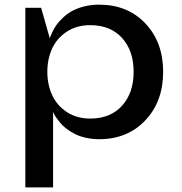

<svg xmlns="http://www.w3.org/2000/svg" viewBox="-20 -589 787 832"><path d="M89.8 -555.2H158.2L195.8 -422.9Q196.8 -425.8 198.5 -431.2Q200.2 -436.5 207.5 -451.7Q214.8 -466.8 224.4 -480.5Q233.9 -494.1 251.5 -511Q269 -527.8 290 -540Q311 -552.2 342.3 -560.5Q373.5 -568.8 409.2 -568.8Q533.2 -568.8 610.1 -487.3Q687 -405.8 687 -277.8Q687 -149.4 609.9 -67.6Q532.7 14.2 409.2 14.2Q377.9 14.2 350.1 7.6Q322.3 1 302.7 -9.3Q283.2 -19.5 266.8 -32.2Q250.5 -44.9 240.2 -57.6Q230 -70.3 222.9 -80.6Q215.8 -90.8 212.9 -97.7L210 -104V223.1H89.8ZM371.1 -480Q313 -480 270 -452.1Q227.1 -424.3 206.1 -378.9Q185.1 -333.5 185.1 -277.8Q185.1 -222.2 206.1 -176.8Q227.1 -131.3 270 -103.3Q313 -75.2 371.1 -75.2Q458.5 -75.2 508.8 -130.9Q559.1 -186.5 559.1 -277.8Q559.1 -369.1 508.8 -424.6Q458.5 -480 371.1 -480Z"/></svg>

Font: Sporting Grotesque
Style: Regular
Weight: 400
Designer: Lucas LE BIHAN
Foundry: Lucas LE BIHAN
Version: Version 2.001;PS 2.1;hotconv 1.0.88;makeotf.lib2.5.647800